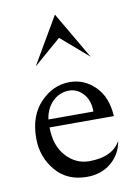

<svg xmlns="http://www.w3.org/2000/svg" viewBox="-77 -700 555 765"><g transform="rotate(-10 200.0 -317.5)"><path d="M88 -457 199 -647 310 -457 199 -553ZM213 12Q133 12 86.5 -43.5Q40 -99 40 -174Q40 -266 91.5 -319Q143 -372 209 -372Q269 -372 312.5 -328.5Q356 -285 360 -208H100Q100 -135 139 -91.5Q178 -48 233 -48Q327 -48 360 -108Q351 -54 311 -21Q271 12 213 12ZM202 -339Q163 -339 135 -311.5Q107 -284 101 -240H283Q283 -286 258.5 -312.5Q234 -339 202 -339Z"/></g></svg>

Font: Bellefair
Style: Regular
Weight: 400
Designer: Nick Shinn, Liron Lavi Turkenic
Foundry: Shinntype
Version: Version 1.003;PS 001.003;hotconv 1.0.88;makeotf.lib2.5.64775